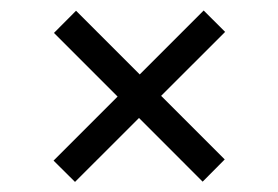

<svg xmlns="http://www.w3.org/2000/svg" viewBox="-20 -532 543 375"><path d="M128.5 -511 418.9 -220.6 375.8 -177.2 85.4 -467.7ZM126.5 -176.7 84.6 -218.3 377.8 -511.5 419.7 -469.7Z"/></svg>

Font: Roundo Variable
Style: Regular
Weight: 200
Designer: Shiva Nallaperumal
Foundry: Indian Type Foundry
Version: Version 2.000